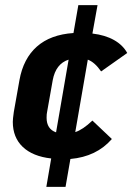

<svg xmlns="http://www.w3.org/2000/svg" viewBox="-20 -610 517 750"><path d="M341 -139 417 -67Q357 2 255 11L236 120H161L180 9Q108 1 69 -36Q30 -73 30 -134Q30 -145 34 -173L56 -297Q71 -381 124 -428Q177 -475 267 -481L286 -590H361L341 -479Q391 -473 425.5 -453.5Q460 -434 477 -403L375 -331Q350 -367 323 -377L274 -94Q303 -103 341 -139ZM162 -150Q162 -106 199 -93L248 -377Q198 -361 186 -297L164 -173Q162 -165 162 -150Z"/></svg>

Font: KoHo
Style: Bold Italic
Weight: 700
Italic angle: -10°
Version: Version 1.000; ttfautohint (v1.6)